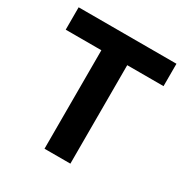

<svg xmlns="http://www.w3.org/2000/svg" viewBox="-167 -866 969 1003"><g transform="rotate(30 317.5 -364.5)"><path d="M237 0V-609H393V0ZM22 -594V-729H612V-594Z"/></g></svg>

Font: Mona Sans ExtraLight
Style: Bold
Weight: 700
Version: Version 2.000